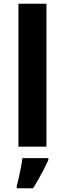

<svg xmlns="http://www.w3.org/2000/svg" viewBox="-20 -780 345 1021"><path d="M227 0H78V-760H227ZM237 71Q227 93 214.5 117.5Q202 142 187.5 168Q173 194 156 221H69V208Q75 188 80.5 162Q86 136 91.5 109Q97 82 99 61H237Z"/></svg>

Font: Noto Sans Hebrew
Style: Bold
Weight: 700
Designer: Monotype Design Team
Foundry: Monotype Imaging Inc.
Version: Version 2.003